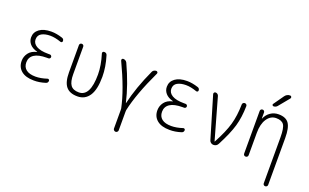

<svg xmlns="http://www.w3.org/2000/svg" viewBox="-102 -1264 3204 1994"><g transform="rotate(20 1500.0 -267.5)"><path d="M200.2 -280.3Q201.2 -280.3 201.2 -281.2Q201.2 -283.2 199.2 -283.2Q144.5 -297.9 117.2 -329.6Q89.8 -361.3 89.8 -402.3Q89.8 -460 137.2 -495.1Q184.6 -530.3 268.6 -530.3Q326.2 -530.3 391.6 -508.8Q414.1 -502 414.1 -477.5Q414.1 -469.7 407.2 -464.8Q400.4 -460 391.6 -462.9Q325.2 -486.3 272.5 -486.3Q215.8 -486.3 178.2 -465.8Q140.6 -445.3 140.6 -398.4Q140.6 -354.5 184.6 -328.1Q228.5 -301.8 315.4 -301.8H334Q342.8 -301.8 349.1 -295.4Q355.5 -289.1 355.5 -280.3Q355.5 -271.5 349.1 -265.1Q342.8 -258.8 334 -258.8H315.4Q223.6 -258.8 177.7 -228.5Q131.8 -198.2 131.8 -141.6Q131.8 -89.8 167.5 -62Q203.1 -34.2 271.5 -34.2Q329.1 -34.2 396.5 -56.6Q404.3 -59.6 411.6 -54.7Q418.9 -49.8 418.9 -42Q418.9 -17.6 396.5 -10.7Q330.1 10.7 268.6 9.8Q178.7 9.8 129.9 -30.3Q81.1 -70.3 81.1 -139.6Q81.1 -187.5 110.4 -227.1Q139.6 -266.6 200.2 -280.3Z M750 9.8Q664.1 9.8 624 -39.1Q584 -87.9 584 -195.3V-496.1Q584 -505.9 590.8 -512.7Q597.7 -519.5 607.9 -519.5Q618.2 -519.5 625 -512.7Q631.8 -505.9 631.8 -496.1V-193.4Q631.8 -108.4 659.2 -71.3Q686.5 -34.2 750 -34.2Q875 -34.2 875 -276.4Q875 -376 837.9 -496.1Q835 -504.9 840.3 -512.2Q845.7 -519.5 856.4 -519.5Q882.8 -519.5 889.6 -495.1Q925.8 -377 925.8 -269.5Q925.8 -127.9 879.9 -59.1Q834 9.8 750 9.8Z M1221.7 -28.3Q1182.6 -218.8 1051.8 -494.1Q1047.9 -502.9 1052.2 -511.2Q1056.6 -519.5 1067.4 -519.5Q1080.1 -519.5 1091.3 -512.7Q1102.5 -505.9 1108.4 -494.1Q1206.1 -283.2 1248 -97.7Q1248 -96.7 1249 -96.7Q1250 -96.7 1250 -97.7Q1292 -282.2 1389.6 -494.1Q1394.5 -505.9 1406.2 -512.7Q1418 -519.5 1430.7 -519.5Q1440.4 -519.5 1445.8 -511.7Q1451.2 -503.9 1447.3 -495.1Q1317.4 -220.7 1276.4 -29.3Q1275.4 -23.4 1275.4 -11.7V194.3Q1275.4 204.1 1267.6 211.9Q1259.8 219.7 1249.5 219.7Q1239.3 219.7 1231 211.9Q1222.7 204.1 1222.7 194.3V-11.7Q1222.7 -22.5 1221.7 -28.3Z M1700.2 -280.3Q1701.2 -280.3 1701.2 -281.2Q1701.2 -283.2 1699.2 -283.2Q1644.5 -297.9 1617.2 -329.6Q1589.8 -361.3 1589.8 -402.3Q1589.8 -460 1637.2 -495.1Q1684.6 -530.3 1768.6 -530.3Q1826.2 -530.3 1891.6 -508.8Q1914.1 -502 1914.1 -477.5Q1914.1 -469.7 1907.2 -464.8Q1900.4 -460 1891.6 -462.9Q1825.2 -486.3 1772.5 -486.3Q1715.8 -486.3 1678.2 -465.8Q1640.6 -445.3 1640.6 -398.4Q1640.6 -354.5 1684.6 -328.1Q1728.5 -301.8 1815.4 -301.8H1834Q1842.8 -301.8 1849.1 -295.4Q1855.5 -289.1 1855.5 -280.3Q1855.5 -271.5 1849.1 -265.1Q1842.8 -258.8 1834 -258.8H1815.4Q1723.6 -258.8 1677.7 -228.5Q1631.8 -198.2 1631.8 -141.6Q1631.8 -89.8 1667.5 -62Q1703.1 -34.2 1771.5 -34.2Q1829.1 -34.2 1896.5 -56.6Q1904.3 -59.6 1911.6 -54.7Q1918.9 -49.8 1918.9 -42Q1918.9 -17.6 1896.5 -10.7Q1830.1 10.7 1768.6 9.8Q1678.7 9.8 1629.9 -30.3Q1581.1 -70.3 1581.1 -139.6Q1581.1 -187.5 1610.4 -227.1Q1639.6 -266.6 1700.2 -280.3Z M2205.1 -34.2 2068.4 -494.1Q2065.4 -503.9 2071.3 -511.7Q2077.1 -519.5 2086.9 -519.5Q2098.6 -519.5 2108.4 -512.2Q2118.2 -504.9 2121.1 -494.1L2250 -38.1Q2250 -37.1 2251 -37.1Q2252.9 -37.1 2252.9 -38.1Q2326.2 -173.8 2354 -271.5Q2381.8 -369.1 2383.8 -495.1Q2383.8 -504.9 2391.6 -512.2Q2399.4 -519.5 2409.7 -519.5Q2419.9 -519.5 2427.2 -512.7Q2434.6 -505.9 2434.6 -495.1Q2432.6 -371.1 2404.3 -272.9Q2376 -174.8 2300.8 -31.2Q2285.2 0 2250 0Q2234.4 0 2221.7 -9.8Q2209 -19.5 2205.1 -34.2Z M2582 -25.4V-496.1Q2582 -505.9 2588.9 -512.7Q2595.7 -519.5 2606 -519.5Q2616.2 -519.5 2623 -512.7Q2629.9 -505.9 2629.9 -496.1V-430.7Q2629.9 -429.7 2631.8 -429.7Q2632.8 -429.7 2632.8 -430.7Q2652.3 -476.6 2691.4 -503.4Q2730.5 -530.3 2780.3 -530.3Q2860.4 -530.3 2894 -482.9Q2927.7 -435.5 2927.7 -320.3V196.3Q2927.7 206.1 2920.4 212.9Q2913.1 219.7 2902.8 219.7Q2892.6 219.7 2885.7 212.9Q2878.9 206.1 2878.9 196.3V-310.5Q2878.9 -416 2855 -450.2Q2831.1 -484.4 2770 -484.4Q2709 -484.4 2670.4 -427.2Q2631.8 -370.1 2631.8 -271.5V-25.4Q2631.8 -14.6 2625 -7.3Q2618.2 0 2606.9 0Q2595.7 0 2588.9 -6.8Q2582 -13.7 2582 -25.4ZM2767.6 -724.6Q2789.1 -754.9 2825.2 -754.9Q2835.9 -754.9 2840.3 -745.1Q2844.7 -735.4 2837.9 -726.6L2742.2 -610.4Q2727.5 -590.8 2700.2 -589.8Q2692.4 -589.8 2687.5 -597.7Q2682.6 -605.5 2688.5 -612.3Z"/></g></svg>

Font: Rounded Mgen+ 1m light
Style: Regular
Weight: 200
Designer: [Source Han Sans]
Ryoko NISHIZUKA  (kana & ideographs); Paul D. Hunt (Latin, Greek & Cyrillic); Wenlong ZHANG  (bopomofo
Version: Version 1.059.20150602